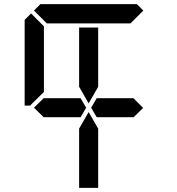

<svg xmlns="http://www.w3.org/2000/svg" viewBox="-20 -1020 856 927"><path d="M144 -969 175 -1000H641L672 -969L610 -907H590H454H362H226H206ZM130 -515 126 -510H99V-924L130 -955L192 -893V-887V-782V-576ZM144 -500 192 -547V-546H328H369L396 -500L369 -454H212H209H192V-453ZM624 -546 671 -499 624 -453V-454H606H604H475H454H447L420 -500L447 -546H454H475H488ZM362 -673V-887H454V-876V-673V-601L408 -521L362 -601ZM454 -157V-113H362V-327V-399L408 -479L454 -399V-327Z"/></svg>

Font: DSEG14 Classic
Style: Regular
Weight: 400
Designer: Keshikan(Twitter:@keshinomi_88pro)
Version: Version 0.46